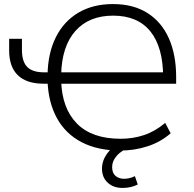

<svg xmlns="http://www.w3.org/2000/svg" viewBox="-20 -733 954 945"><path d="M572 8Q461 8 382 -33Q303 -74 260.5 -151Q218 -228 214 -334L229 -321H195Q111 -321 68 -362.5Q25 -404 25 -485V-542H88V-487Q88 -430 114 -403.5Q140 -377 197 -377H223L214 -365Q216 -473 255.5 -551Q295 -629 366.5 -671Q438 -713 536 -713Q637 -713 706.5 -668.5Q776 -624 811.5 -543.5Q847 -463 847 -354V-321H265L281 -336Q285 -199 359 -124.5Q433 -50 574 -50Q634 -50 688.5 -68Q743 -86 793 -128L820 -77Q771 -34 706.5 -13Q642 8 572 8ZM537 -656Q418 -656 351 -580.5Q284 -505 281 -365L266 -377H798L783 -352Q783 -500 720.5 -578Q658 -656 537 -656ZM583 192Q538 192 510 166Q482 140 482 97Q482 58 507 23Q532 -12 576 -34L601 0Q586 6 570 19Q554 32 543 50Q532 68 532 90Q532 119 549 133Q566 147 590 147Q603 147 616.5 144Q630 141 644 134L658 175Q645 182 626 187Q607 192 583 192Z"/></svg>

Font: Nunito Sans 11pt Light
Style: Regular
Weight: 300
Version: Version 3.101;gftools[0.9.27]